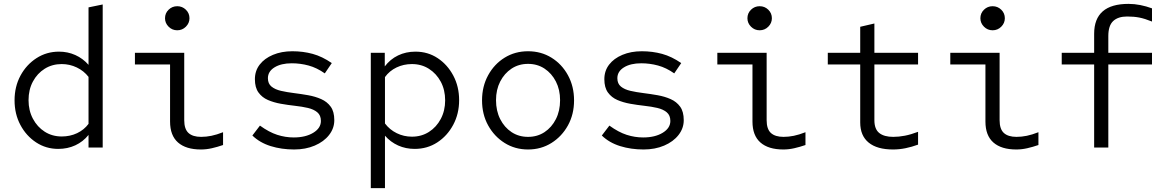

<svg xmlns="http://www.w3.org/2000/svg" viewBox="-20 -760 6040 989"><path d="M280 7Q217 7 166 -26.5Q115 -60 85 -116.5Q55 -173 55 -243Q55 -314 85.5 -370.5Q116 -427 168 -460.5Q220 -494 284 -494Q329 -494 368 -476.5Q407 -459 436 -426V-722L509 -737V0H436V-65Q408 -30 368 -11.5Q328 7 280 7ZM298 -57Q341 -57 377 -74Q413 -91 436 -122V-364Q412 -395 375.5 -412.5Q339 -430 298 -430Q249 -430 210.5 -406Q172 -382 149.5 -340Q127 -298 127 -244Q127 -191 149.5 -148.5Q172 -106 210.5 -81.5Q249 -57 298 -57Z M893 -604Q867 -604 848.5 -622.5Q830 -641 830 -666Q830 -692 848.5 -710Q867 -728 893 -728Q919 -728 937.5 -710Q956 -692 956 -666Q956 -641 937.5 -622.5Q919 -604 893 -604ZM1015 10Q938 10 897 -26Q856 -62 856 -134V-428H675V-488H929V-141Q929 -95 951 -75Q973 -55 1016 -55Q1042 -55 1069 -60.5Q1096 -66 1129 -79V-13Q1100 -3 1071.5 3.5Q1043 10 1015 10Z M1495 10Q1430 10 1374 -7.5Q1318 -25 1280 -62L1319 -113Q1366 -79 1408 -65.5Q1450 -52 1493 -52Q1554 -52 1593.5 -76Q1633 -100 1633 -137Q1633 -166 1614.5 -181.5Q1596 -197 1566 -204Q1536 -211 1499.5 -215Q1463 -219 1426.5 -225.5Q1390 -232 1360 -245Q1330 -258 1311.5 -283.5Q1293 -309 1293 -352Q1293 -395 1317.5 -427Q1342 -459 1386 -477.5Q1430 -496 1486 -496Q1541 -496 1590.5 -482.5Q1640 -469 1689 -435L1653 -382Q1612 -411 1569.5 -422.5Q1527 -434 1483 -434Q1428 -434 1394 -413Q1360 -392 1360 -357Q1360 -329 1378.5 -314Q1397 -299 1427.5 -292Q1458 -285 1494.5 -280.5Q1531 -276 1567.5 -269.5Q1604 -263 1634.5 -249.5Q1665 -236 1683.5 -210.5Q1702 -185 1702 -141Q1702 -99 1675 -64.5Q1648 -30 1601 -10Q1554 10 1495 10Z M1890 209V-488H1962V-418Q1990 -455 2030.5 -474.5Q2071 -494 2120 -494Q2184 -494 2234.5 -460.5Q2285 -427 2315 -370.5Q2345 -314 2345 -244Q2345 -174 2314.5 -117Q2284 -60 2232.5 -26.5Q2181 7 2116 7Q2070 7 2031 -10.5Q1992 -28 1963 -61V209ZM2102 -56Q2151 -56 2189.5 -80.5Q2228 -105 2250.5 -147.5Q2273 -190 2273 -243Q2273 -297 2250.5 -339Q2228 -381 2189.5 -405.5Q2151 -430 2102 -430Q2059 -430 2022.5 -412.5Q1986 -395 1963 -363V-124Q1987 -92 2023.5 -74Q2060 -56 2102 -56Z M2700 10Q2633 10 2579.5 -23.5Q2526 -57 2494.5 -114Q2463 -171 2463 -243Q2463 -315 2494.5 -372.5Q2526 -430 2579.5 -463Q2633 -496 2700 -496Q2767 -496 2820.5 -463Q2874 -430 2905.5 -372.5Q2937 -315 2937 -243Q2937 -171 2905.5 -114Q2874 -57 2820.5 -23.5Q2767 10 2700 10ZM2700 -55Q2748 -55 2785 -79.5Q2822 -104 2843.5 -146.5Q2865 -189 2865 -244Q2865 -298 2843.5 -340Q2822 -382 2785 -406.5Q2748 -431 2700 -431Q2652 -431 2615 -406.5Q2578 -382 2556.5 -340Q2535 -298 2535 -244Q2535 -189 2556.5 -146.5Q2578 -104 2615 -79.5Q2652 -55 2700 -55Z M3295 10Q3230 10 3174 -7.5Q3118 -25 3080 -62L3119 -113Q3166 -79 3208 -65.5Q3250 -52 3293 -52Q3354 -52 3393.5 -76Q3433 -100 3433 -137Q3433 -166 3414.5 -181.5Q3396 -197 3366 -204Q3336 -211 3299.5 -215Q3263 -219 3226.5 -225.5Q3190 -232 3160 -245Q3130 -258 3111.5 -283.5Q3093 -309 3093 -352Q3093 -395 3117.5 -427Q3142 -459 3186 -477.5Q3230 -496 3286 -496Q3341 -496 3390.5 -482.5Q3440 -469 3489 -435L3453 -382Q3412 -411 3369.5 -422.5Q3327 -434 3283 -434Q3228 -434 3194 -413Q3160 -392 3160 -357Q3160 -329 3178.5 -314Q3197 -299 3227.5 -292Q3258 -285 3294.5 -280.5Q3331 -276 3367.5 -269.5Q3404 -263 3434.5 -249.5Q3465 -236 3483.5 -210.5Q3502 -185 3502 -141Q3502 -99 3475 -64.5Q3448 -30 3401 -10Q3354 10 3295 10Z M3893 -604Q3867 -604 3848.5 -622.5Q3830 -641 3830 -666Q3830 -692 3848.5 -710Q3867 -728 3893 -728Q3919 -728 3937.5 -710Q3956 -692 3956 -666Q3956 -641 3937.5 -622.5Q3919 -604 3893 -604ZM4015 10Q3938 10 3897 -26Q3856 -62 3856 -134V-428H3675V-488H3929V-141Q3929 -95 3951 -75Q3973 -55 4016 -55Q4042 -55 4069 -60.5Q4096 -66 4129 -79V-13Q4100 -3 4071.5 3.5Q4043 10 4015 10Z M4580 10Q4498 10 4454.5 -25.5Q4411 -61 4411 -129V-428H4244V-488H4411V-622L4484 -639V-488H4709V-428H4484V-141Q4484 -95 4509 -75Q4534 -55 4581 -55Q4610 -55 4641 -61Q4672 -67 4709 -81V-15Q4676 -3 4644 3.5Q4612 10 4580 10Z M5093 -604Q5067 -604 5048.5 -622.5Q5030 -641 5030 -666Q5030 -692 5048.5 -710Q5067 -728 5093 -728Q5119 -728 5137.5 -710Q5156 -692 5156 -666Q5156 -641 5137.5 -622.5Q5119 -604 5093 -604ZM5215 10Q5138 10 5097 -26Q5056 -62 5056 -134V-428H4875V-488H5129V-141Q5129 -95 5151 -75Q5173 -55 5216 -55Q5242 -55 5269 -60.5Q5296 -66 5329 -79V-13Q5300 -3 5271.5 3.5Q5243 10 5215 10Z M5616 0V-428H5449V-488H5616V-586Q5616 -740 5793 -740Q5823 -740 5853.5 -734Q5884 -728 5914 -717V-649Q5877 -664 5849 -669.5Q5821 -675 5786 -675Q5739 -675 5714 -651.5Q5689 -628 5689 -574V-488H5914V-428H5689V0Z"/></svg>

Font: Red Hat Mono
Style: Regular
Weight: 400
Designer: Pentagram, MCKL
Foundry: Pentagram, MCKL
Version: Version 1.023